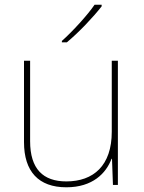

<svg xmlns="http://www.w3.org/2000/svg" viewBox="-20 -786 613 816"><path d="M412 -759V-766H382C353 -723 288 -652 243 -612V-606H264C317 -650 377 -714 412 -759ZM481 -528H455V-226C455 -82 377 -15 262 -15C163 -15 108 -68 108 -186V-528H82V-182C82 -57 144 10 262 10C374 10 431 -50 454 -111H456L460 0H481Z"/></svg>

Font: Noto Sans Arabic UI Th
Style: Regular
Weight: 100
Designer: Monotype Design Team, Nadine Chahine and Nizar Qandah
Foundry: Monotype Imaging Inc.
Version: Version 2.010